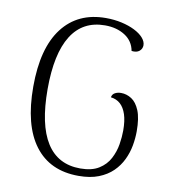

<svg xmlns="http://www.w3.org/2000/svg" viewBox="-81 -774 775 858"><g transform="rotate(10 307.0 -345.0)"><path d="M332 13Q202 13 133 -78.5Q64 -170 64 -345Q64 -520 134 -611.5Q204 -703 331 -703Q369 -703 402.5 -695.5Q436 -688 462 -675Q488 -662 502.5 -645.5Q517 -629 517 -612Q517 -596 504.5 -585.5Q492 -575 469 -578Q461 -622 423.5 -646Q386 -670 333 -670Q232 -670 180.5 -588Q129 -506 129 -345Q129 -184 180.5 -102.5Q232 -21 334 -21Q386 -21 418 -41Q450 -61 466.5 -92.5Q483 -124 488.5 -158Q494 -192 494 -221Q494 -265 484.5 -294Q475 -323 457.5 -339Q440 -355 414 -358Q416 -372 428 -378.5Q440 -385 456 -385Q481 -385 503.5 -370.5Q526 -356 540 -322Q554 -288 554 -228Q554 -197 548 -163.5Q542 -130 527 -98.5Q512 -67 486.5 -42Q461 -17 423 -2Q385 13 332 13Z"/></g></svg>

Font: Arima Light
Style: Regular
Weight: 300
Designer: Joana Correia and Natanael Gama
Foundry: NDISCOVER
Version: Version 1.101;gftools[0.9.23]